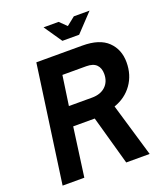

<svg xmlns="http://www.w3.org/2000/svg" viewBox="-154 -954 899 1055"><g transform="rotate(-20 296.0 -426.5)"><path d="M28 0 124 -686H393Q493 -686 541.5 -639Q590 -592 590 -517Q590 -443 551 -388.5Q512 -334 445 -311L537 0H400L320 -286H194L155 0ZM210 -399H345Q395 -399 424 -426Q453 -453 453 -499Q453 -533 434 -552.5Q415 -572 374 -572H235ZM299 -748 227 -853H315L355 -814L404 -853H496L397 -748Z"/></g></svg>

Font: Archivo Narrow
Style: Bold Italic
Weight: 700
Italic angle: -8°
Designer: Hector Gatti
Foundry: Omnibus-Type
Version: Version 3.002